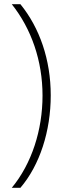

<svg xmlns="http://www.w3.org/2000/svg" viewBox="-20 -734 306 912"><path d="M221 -281C221 -451 168 -602 77 -714H36C129 -597 182 -445 182 -280C182 -117 131 43 36 158H77C169 50 221 -111 221 -281Z"/></svg>

Font: Noto Sans Myanmar SemiCondensed ExtraLight
Style: Regular
Weight: 200
Width: 4
Designer: Monotype Design Team
Foundry: Monotype Imaging Inc.
Version: Version 2.107